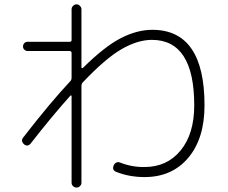

<svg xmlns="http://www.w3.org/2000/svg" viewBox="-20 -803 1040 876"><path d="M85.9 -175.8Q210.9 -336.9 300.8 -432.6Q306.6 -438.5 306.6 -448.2V-561.5Q306.6 -569.3 297.9 -570.3H106.4Q97.7 -570.3 91.3 -576.2Q85 -582 85 -590.8Q85 -599.6 90.8 -606Q96.7 -612.3 106.4 -612.3H297.9Q306.6 -612.3 306.6 -620.1V-760.7Q306.6 -769.5 313.5 -776.4Q320.3 -783.2 329.1 -783.2Q337.9 -783.2 344.7 -776.4Q351.6 -769.5 351.6 -760.7V-495.1Q351.6 -493.2 354 -492.2Q356.4 -491.2 358.4 -493.2Q457 -590.8 531.2 -628.9Q605.5 -667 674.8 -667Q913.1 -667 913.1 -322.3Q913.1 -170.9 838.9 -83Q764.6 4.9 639.6 4.9Q570.3 4.9 510.7 -18.6Q489.3 -27.3 499 -48.8Q502 -56.6 510.3 -61Q518.6 -65.4 527.3 -61.5Q582 -40 639.6 -41Q742.2 -41 804.2 -116.7Q866.2 -192.4 866.2 -322.3Q866.2 -621.1 672.9 -621.1Q608.4 -621.1 535.2 -579.1Q461.9 -537.1 357.4 -426.8Q352.5 -421.9 351.6 -413.1V31.2Q351.6 40 344.7 46.4Q337.9 52.7 329.1 52.7Q320.3 52.7 313.5 46.4Q306.6 40 306.6 31.2V-364.3Q306.6 -366.2 305.2 -367.2Q303.7 -368.2 301.8 -367.2Q220.7 -277.3 120.1 -148.4Q106.4 -131.8 89.8 -144.5Q73.2 -160.2 85.9 -175.8Z"/></svg>

Font: Rounded-X Mgen+ 1m light
Style: Regular
Weight: 200
Designer: [Source Han Sans]
Ryoko NISHIZUKA  (kana & ideographs); Paul D. Hunt (Latin, Greek & Cyrillic); Wenlong ZHANG  (bopomofo
Version: Version 1.059.20150602